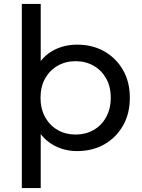

<svg xmlns="http://www.w3.org/2000/svg" viewBox="-20 -762 722 976"><path d="M372 6Q306 6 251.5 -24.5Q197 -55 164.5 -115Q132 -175 132 -265Q132 -355 163.5 -415Q195 -475 249.5 -505Q304 -535 372 -535Q450 -535 510 -501Q570 -467 605 -406.5Q640 -346 640 -265Q640 -184 605 -123Q570 -62 510 -28Q450 6 372 6ZM91 194V-742H187V-387L177 -264L187 -141V194ZM364 -78Q415 -78 455.5 -101Q496 -124 519.5 -166.5Q543 -209 543 -265Q543 -322 519.5 -363.5Q496 -405 455.5 -428Q415 -451 364 -451Q314 -451 273.5 -428Q233 -405 209.5 -363.5Q186 -322 186 -265Q186 -209 209.5 -166.5Q233 -124 273.5 -101Q314 -78 364 -78Z"/></svg>

Font: MOST Montserrat Medium
Style: Regular
Weight: 500
Designer: Julieta Ulanovsky
Foundry: Julieta Ulanovsky
Version: Version 8.000;March 11, 2024;FontCreator 15.0.0.2926 64-bit